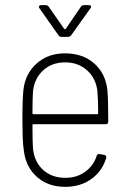

<svg xmlns="http://www.w3.org/2000/svg" viewBox="-20 -717 501 745"><path d="M355 -112Q358 -121 367 -119L385 -116Q390 -115 391.5 -111.5Q393 -108 392 -104Q377 -53 334.5 -22.5Q292 8 233 8Q167 8 124 -30Q81 -68 73 -129Q69 -154 68 -186Q67 -218 67 -251Q67 -335 71 -369Q78 -431 122 -470.5Q166 -510 232 -510Q302 -510 346.5 -470Q391 -430 397 -364Q400 -332 400 -245Q400 -235 390 -235H110Q106 -235 106 -231Q106 -165 108 -141Q113 -89 147 -58Q181 -27 234 -27Q278 -27 310.5 -50.5Q343 -74 355 -112ZM108 -362Q106 -338 106 -278Q106 -274 110 -274H357Q361 -274 361 -278Q361 -328 358 -362Q353 -412 318.5 -443.5Q284 -475 233 -475Q181 -475 147 -443.5Q113 -412 108 -362ZM131 -691Q131 -693 133 -695Q135 -697 139 -697H157Q165 -697 169 -691L229 -605Q230 -604 232 -604Q234 -604 235 -605L294 -691Q298 -697 306 -697H325Q331 -697 333 -693.5Q335 -690 331 -685L256 -580Q252 -574 244 -574H219Q211 -574 207 -580L133 -685Q131 -687 131 -691Z"/></svg>

Font: Barlow Semi Condensed ExLight
Style: Regular
Weight: 275
Width: 4
Designer: Jeremy Tribby
Foundry: Tribby Type
Version: Version 1.408